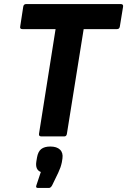

<svg xmlns="http://www.w3.org/2000/svg" viewBox="-20 -675 629 950"><path d="M185 0Q171 0 173 -13L255 -531H91Q77 -531 80 -544L95 -642Q97 -655 110 -655H577Q591 -655 589 -642L573 -544Q571 -531 559 -531H394L311 -13Q309 0 298 0ZM168 255Q155 255 160 242L182 176Q153 165 160 123L163 105Q168 75 184 62.5Q200 50 229 50Q261 50 277 65.5Q293 81 289 109L286 128Q283 142 279 153.5Q275 165 268 180L238 242Q231 255 222 255Z"/></svg>

Font: Sofia Sans ExtraBold
Style: Italic
Weight: 800
Italic angle: -9°
Designer: Botio Nikoltchev, Ani Petrova
Foundry: lettersoup
Version: Version 4.100; ttfautohint (v1.8.4.7-5d5b)